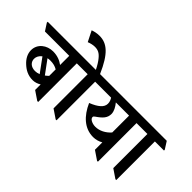

<svg xmlns="http://www.w3.org/2000/svg" viewBox="-145 -1396 1909 1909"><g transform="rotate(45 809.5 -441.5)"><path d="M252 -107C286 -107 316 -119 339 -134V-56L432 7H445V-536H573V-547L524 -624H-52V-612L-3 -536H339V-407C305 -432 259 -454 195 -454C108 -454 30 -396 30 -307C30 -256 56 -209 97 -172C138 -134 186 -107 252 -107ZM241 -370C280 -370 310 -362 339 -345V-254C328 -243 317 -234 306 -226L203 -366C214 -369 227 -370 241 -370ZM112 -268C112 -296 127 -324 154 -344L260 -199C242 -192 224 -188 205 -188C145 -188 112 -224 112 -268Z M691 7H703V-536H831V-547L782 -624H684C596 -825 517 -890 412 -890C373 -890 343 -882 317 -873L373 -762C400 -773 431 -780 456 -780C500 -780 529 -766 563 -724C583 -700 603 -668 625 -624H469V-612L518 -536H598V-56Z M1078 -132C1115 -132 1151 -143 1180 -160V-56L1273 7H1285V-536H1414V-547L1364 -624H727V-612L776 -536H927C939 -518 948 -498 948 -471C948 -420 900 -380 810 -344C867 -216 956 -132 1078 -132ZM957 -236C941 -245 933 -257 933 -269C933 -277 936 -282 948 -290C1014 -335 1045 -369 1045 -424C1045 -461 1023 -501 994 -536H1180V-299C1137 -250 1079 -220 1021 -220C995 -220 973 -227 957 -236Z M1531 7H1543V-536H1671V-547L1622 -624H1309V-612L1358 -536H1438V-56Z"/></g></svg>

Font: Noto Serif Devanagari SemiBold
Style: Regular
Weight: 600
Designer: Universal Thirst, Indian Type Foundry and the Monotype Design Team
Foundry: Monotype Imaging Inc.
Version: Version 2.004